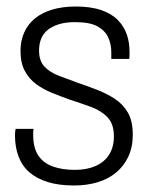

<svg xmlns="http://www.w3.org/2000/svg" viewBox="-20 -558 464 590"><path d="M208 12Q161 12 127 1.5Q93 -9 70.5 -28.5Q48 -48 37 -77Q26 -106 26 -143Q26 -147 26.5 -152.5Q27 -158 28 -162H83Q82 -156 82 -151.5Q82 -147 82 -143Q82 -104 97.5 -80.5Q113 -57 142 -46.5Q171 -36 210 -36Q247 -36 274 -48Q301 -60 315.5 -83Q330 -106 330 -139Q330 -177 310.5 -197.5Q291 -218 259.5 -229.5Q228 -241 194 -252Q166 -262 139 -273Q112 -284 90.5 -300Q69 -316 56 -340.5Q43 -365 43 -402Q43 -433 54.5 -458.5Q66 -484 87.5 -501.5Q109 -519 140.5 -528.5Q172 -538 213 -538Q259 -538 291 -527Q323 -516 342 -496.5Q361 -477 369.5 -452.5Q378 -428 378 -400Q378 -395 378 -389Q378 -383 377 -377H322V-398Q322 -422 312.5 -443Q303 -464 279.5 -477Q256 -490 211 -490Q182 -490 161 -483.5Q140 -477 126.5 -466Q113 -455 106.5 -439Q100 -423 100 -403Q100 -371 116.5 -353.5Q133 -336 160 -325.5Q187 -315 218 -304Q247 -294 277 -282.5Q307 -271 332.5 -254.5Q358 -238 373 -212Q388 -186 388 -144Q388 -106 374.5 -77Q361 -48 337 -28Q313 -8 280 2Q247 12 208 12Z"/></svg>

Font: Archivo SemiCondensed ExtraLight
Style: Regular
Weight: 250
Width: 4
Designer: Hector Gatti
Foundry: Omnibus-Type
Version: Version 2.001